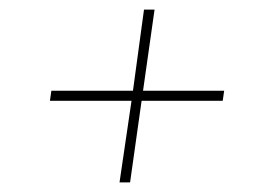

<svg xmlns="http://www.w3.org/2000/svg" viewBox="-20 -431 583 400"><path d="M229 -51H251L275 -221H444L447 -242H278L302 -411H280L257 -242H87L84 -221H254Z"/></svg>

Font: Josefin Slab Thin ExtraLight
Style: Italic
Weight: 250
Italic angle: -12°
Version: Version 2.000